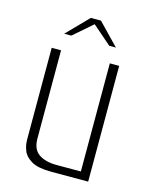

<svg xmlns="http://www.w3.org/2000/svg" viewBox="-98 -688 593 753"><g transform="rotate(15 198.0 -311.5)"><path d="M182 0Q129 0 102.5 -15.5Q76 -31 67.5 -53Q59 -75 59 -97V-470H97V-112Q97 -68 124 -49.5Q151 -31 196 -31H295V-470H333V0ZM92 -536 177 -623H218L302 -536H275L198 -603L121 -536Z"/></g></svg>

Font: Smooch Sans Thin Light
Style: Regular
Weight: 300
Version: Version 1.010